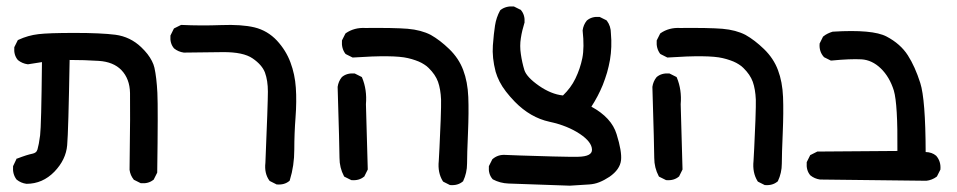

<svg xmlns="http://www.w3.org/2000/svg" viewBox="-20 -461 3040 610"><path d="M64 123Q46.4 120.6 33.2 109.9L32.7 109.4L32.2 108.9Q19.5 91.8 21.5 67.9V66.9L22 65.9L31.7 45.4L32.7 43L35.2 42.5Q43 39.6 49.8 37.1Q56.6 34.7 62.7 32.7Q68.8 30.8 73.7 29.5Q78.6 28.3 83 27.3Q85.9 26.9 88.6 25.6Q91.3 24.4 93.3 22.9Q95.2 21.5 96.7 19Q98.1 16.6 99.1 13.7Q101.1 6.8 103.3 -4.4Q105.5 -15.6 107.4 -30.8Q111.3 -61.5 113.3 -263.7L69.3 -256.8H68.4H67.9Q50.3 -259.3 37.1 -270L36.6 -270.5Q23.4 -286.1 25.4 -310.1V-311L25.9 -312L35.6 -331.5L36.6 -333.5L38.6 -334.5Q68.8 -348.6 102.1 -352.5Q134.3 -356.4 217.3 -356.4Q300.3 -356.4 346.7 -350.6Q394 -344.2 428.7 -311Q440.4 -299.8 448.7 -289.1Q457 -278.3 462.6 -267.3Q468.3 -256.3 470.7 -245.6Q477.5 -214.8 480 -166Q482.4 -117.2 479.5 85.9V87.4L479 88.4L469.2 107.9L468.8 109.4L467.8 109.9Q452.1 123 428.2 121.1H427.2L426.3 120.6L406.7 110.8L405.3 110.4L404.8 109.4Q394 96.2 391.6 78.6V78.1Q393.1 -19.5 393.3 -80.6Q393.6 -141.6 393.1 -165.5Q392.6 -188.5 385.7 -206.5Q378.9 -224.6 365.7 -238.3Q340.3 -264.6 293.5 -267.6Q271 -269 247.6 -269.8Q224.1 -270.5 201.2 -270.5Q197.3 -43.5 193.4 0.5Q189.5 46.4 152.8 84.5Q134.3 103.5 112.1 113.3Q89.8 123 64.5 123Z M857.9 124.5 838.4 114.7 836.9 113.8 835.9 112.8Q819.3 89.8 823.2 56.2Q831.1 -133.8 831.1 -169.9Q831.1 -205.1 821.8 -230.5Q812.5 -254.9 782.7 -275.4Q752.9 -295.9 688 -295.4Q621.1 -294.9 564.5 -293.9H564Q546.4 -296.4 533.2 -307.1L532.7 -307.6Q519.5 -323.2 521.5 -347.2V-348.1L522 -349.1L531.7 -368.7L532.7 -370.6L534.7 -371.6L554.2 -381.3L555.2 -381.8H557.1Q618.2 -378.9 682.6 -381.3Q747.6 -383.8 788.6 -374Q830.1 -363.8 859.9 -332Q888.7 -300.8 902.8 -262.7Q917 -225.1 919.9 -182.1Q921.4 -160.6 921.1 -137Q920.9 -113.3 918.9 -87.4Q915 -36.1 915 14.2Q915 65.4 900.9 110.8L900.4 112.8L899.4 113.8Q883.8 127 859.9 125H858.9Z M1408.7 126.5 1389.2 116.7 1387.7 115.7 1386.7 114.3Q1370.1 87.4 1374 50.3Q1374 50.3 1376.2 9.5Q1378.4 -31.2 1380.1 -79.8Q1381.8 -128.4 1381.3 -144.5Q1379.9 -177.7 1371.6 -201.2Q1363.3 -224.1 1341.8 -245.1Q1338.9 -248 1335.2 -251Q1331.5 -253.9 1327.6 -256.3Q1323.7 -258.8 1319.3 -261.2Q1314.9 -263.7 1310.1 -265.6Q1305.2 -267.6 1299.8 -269.5Q1294.4 -271.5 1288.3 -273.2Q1282.2 -274.9 1275.9 -276.4Q1231 -287.1 1102.1 -278.3H1100.6L1099.1 -278.8L1079.6 -288.6L1078.1 -289.6L1077.1 -290.5Q1064.5 -307.6 1066.4 -331.5V-332.5L1066.9 -333.5L1076.7 -353L1077.6 -354.5L1078.6 -355.5Q1105.5 -374 1140.6 -372.1Q1231.9 -373 1274.9 -369.6Q1296.9 -367.7 1315.2 -362.8Q1333.5 -357.9 1348.6 -350.1Q1363.3 -341.8 1377.9 -330.6Q1392.6 -319.3 1407.2 -305.2Q1422.4 -290.5 1433.6 -273.7Q1444.8 -256.8 1451.7 -238.3Q1465.8 -201.2 1467.8 -152.8Q1469.7 -105.5 1466.8 -37.6Q1463.9 29.3 1463.9 58.6Q1463.9 73.7 1460.7 87.6Q1457.5 101.6 1451.7 113.8L1451.2 115.2L1450.2 115.7Q1434.6 128.9 1410.6 127H1409.7ZM1095.2 110.8 1075.7 101.1 1073.7 100.1 1072.8 98.6Q1058.6 71.8 1058.6 40.5Q1058.6 10.7 1052.7 -184.6V-185.1Q1055.2 -202.6 1065.9 -215.8L1066.4 -216.3Q1082 -229.5 1106 -227.5H1106.9L1107.9 -227.1L1127.4 -217.3L1129.4 -216.3L1130.4 -214.4Q1146.5 -175.8 1142.6 -129.9L1148.4 76.2V77.6L1147.9 78.6L1138.2 98.1L1137.7 99.6L1136.7 100.1Q1121.1 113.3 1097.2 111.3H1096.2Z M1790 128.9Q1621.1 123 1595.7 122.1Q1568.8 121.1 1545.9 108.9L1544.9 107.9L1544.4 107.4Q1531.2 91.8 1533.2 67.9V66.9L1533.7 65.9L1543.5 46.4L1543.9 45.4L1544.9 44.4Q1562.5 29.3 1586.4 31.2Q1586.4 31.2 1632.8 33Q1679.2 34.7 1736.6 36.1Q1793.9 37.6 1816.9 37.1Q1861.3 36.1 1860.8 14.6Q1860.4 -9.8 1822.8 -35.2Q1803.2 -48.3 1779.1 -58.1Q1754.9 -67.9 1725.6 -74.2Q1665 -87.4 1615.7 -137.7Q1599.6 -154.3 1587.4 -170.2Q1575.2 -186 1567.1 -201.9Q1559.1 -217.8 1554.7 -232.9Q1543 -277.8 1545.9 -316.9Q1548.8 -355 1552.7 -379.9Q1556.6 -405.3 1568.8 -427.7L1569.8 -428.7L1570.8 -429.7Q1587.9 -442.4 1611.8 -440.4H1612.8L1613.8 -439.9L1633.3 -430.2L1634.8 -429.7L1635.3 -428.7Q1648.4 -413.1 1646.5 -389.2V-388.7L1646 -387.7Q1642.6 -376.5 1639.6 -364.5Q1636.7 -352.5 1634.8 -339.8Q1632.8 -327.6 1632.8 -314.9Q1632.8 -302.2 1634.8 -289.1Q1638.7 -262.2 1646 -238.3Q1653.3 -215.8 1692.4 -188.5Q1711.4 -175.3 1730.5 -167.5Q1749.5 -159.7 1768.6 -157.7Q1781.2 -169.9 1791 -183.1Q1800.8 -196.3 1808.1 -211.4Q1815.9 -227.5 1821.3 -243.7Q1826.7 -259.8 1830.1 -276.4Q1836.9 -310.1 1831.1 -363.8V-364.3V-364.7Q1833.5 -382.3 1844.2 -395.5L1844.7 -396Q1860.4 -409.2 1884.3 -407.2H1885.3L1886.2 -406.7L1905.8 -397L1907.2 -396L1908.2 -395Q1920.9 -377.9 1920.9 -355Q1922.9 -333 1922.1 -312.3Q1921.4 -291.5 1918 -271Q1916 -260.7 1913.8 -250.5Q1911.6 -240.2 1908.7 -230.5Q1905.8 -220.7 1902.3 -210.7Q1898.9 -200.7 1895 -190.9Q1880.4 -155.3 1858.9 -122.1Q1922.9 -87.4 1939 -34.7Q1956.1 20 1953.1 47.9Q1949.7 77.6 1916.5 100.6Q1908.2 106 1900.1 110.4Q1892.1 114.7 1884 117.9Q1876 121.1 1867.9 122.8Q1859.9 124.5 1852.1 125Q1821.8 127 1790.5 128.9Z M2408.7 126.5 2389.2 116.7 2387.7 115.7 2386.7 114.3Q2370.1 87.4 2374 50.3Q2374 50.3 2376.2 9.5Q2378.4 -31.2 2380.1 -79.8Q2381.8 -128.4 2381.3 -144.5Q2379.9 -177.7 2371.6 -201.2Q2363.3 -224.1 2341.8 -245.1Q2338.9 -248 2335.2 -251Q2331.5 -253.9 2327.6 -256.3Q2323.7 -258.8 2319.3 -261.2Q2314.9 -263.7 2310.1 -265.6Q2305.2 -267.6 2299.8 -269.5Q2294.4 -271.5 2288.3 -273.2Q2282.2 -274.9 2275.9 -276.4Q2231 -287.1 2102.1 -278.3H2100.6L2099.1 -278.8L2079.6 -288.6L2078.1 -289.6L2077.1 -290.5Q2064.5 -307.6 2066.4 -331.5V-332.5L2066.9 -333.5L2076.7 -353L2077.6 -354.5L2078.6 -355.5Q2105.5 -374 2140.6 -372.1Q2231.9 -373 2274.9 -369.6Q2296.9 -367.7 2315.2 -362.8Q2333.5 -357.9 2348.6 -350.1Q2363.3 -341.8 2377.9 -330.6Q2392.6 -319.3 2407.2 -305.2Q2422.4 -290.5 2433.6 -273.7Q2444.8 -256.8 2451.7 -238.3Q2465.8 -201.2 2467.8 -152.8Q2469.7 -105.5 2466.8 -37.6Q2463.9 29.3 2463.9 58.6Q2463.9 73.7 2460.7 87.6Q2457.5 101.6 2451.7 113.8L2451.2 115.2L2450.2 115.7Q2434.6 128.9 2410.6 127H2409.7ZM2095.2 110.8 2075.7 101.1 2073.7 100.1 2072.8 98.6Q2058.6 71.8 2058.6 40.5Q2058.6 10.7 2052.7 -184.6V-185.1Q2055.2 -202.6 2065.9 -215.8L2066.4 -216.3Q2082 -229.5 2106 -227.5H2106.9L2107.9 -227.1L2127.4 -217.3L2129.4 -216.3L2130.4 -214.4Q2146.5 -175.8 2142.6 -129.9L2148.4 76.2V77.6L2147.9 78.6L2138.2 98.1L2137.7 99.6L2136.7 100.1Q2121.1 113.3 2097.2 111.3H2096.2Z M2922.9 113.3 2585.9 109.4H2585.4Q2567.9 106.9 2554.7 96.2L2554.2 95.7Q2541 80.1 2543 55.2V54.2L2543.5 53.2L2553.2 33.7L2554.2 31.7L2556.2 30.8L2575.7 21L2576.7 20.5H2578.1L2831.1 18.6Q2832.5 -129.9 2819.8 -173.3Q2806.2 -216.8 2778.3 -243.7Q2750.5 -270.5 2716.8 -272.5Q2681.6 -274.4 2621.6 -268.6H2620.1L2618.7 -269L2599.1 -278.8L2598.1 -279.3L2597.2 -280.3Q2589.4 -289.1 2586.2 -299.6Q2583 -310.1 2584 -321.8V-322.8L2584.5 -323.7L2594.2 -343.3L2594.7 -344.7L2595.7 -345.2Q2602.1 -350.6 2609.6 -354.2Q2617.2 -357.9 2625.5 -360.4H2626H2626.5Q2752.4 -368.2 2796.6 -345Q2840.8 -321.8 2864.3 -285.2Q2887.2 -249.5 2903.8 -197.3Q2920.4 -145.5 2920.9 22Q2940.9 22.5 2954.1 33.7L2954.6 34.2Q2969.7 51.8 2967.8 76.7V77.6L2967.3 78.6L2957.5 98.1L2956.5 99.6L2955.6 100.6Q2940.9 111.3 2923.3 113.3Z"/></svg>

Font: NaikaiFont
Style: SemiBold
Weight: 600
Version: Version 1.89